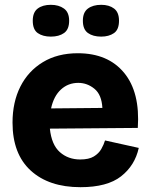

<svg xmlns="http://www.w3.org/2000/svg" viewBox="-20 -763 628 797"><path d="M314 14Q183 14 107.5 -55Q32 -124 32 -254Q32 -339 64.5 -403.5Q97 -468 158 -505Q219 -542 303 -542Q428 -542 495 -461Q562 -380 552 -232L187 -229Q194 -162 228.5 -131.5Q263 -101 313 -101Q349 -101 369.5 -113.5Q390 -126 400.5 -144.5Q411 -163 416 -180L556 -149Q540 -76 482.5 -31Q425 14 314 14ZM305 -419Q263 -419 233 -391.5Q203 -364 192 -313L405 -315Q402 -370 372 -394.5Q342 -419 305 -419ZM400 -611Q366 -611 345 -626Q324 -641 324 -677Q324 -712 345 -727.5Q366 -743 400 -743Q433 -743 453.5 -727.5Q474 -712 474 -677Q474 -640 453 -625.5Q432 -611 400 -611ZM191 -611Q158 -611 137 -625.5Q116 -640 116 -677Q116 -712 136.5 -727.5Q157 -743 191 -743Q224 -743 245.5 -727.5Q267 -712 267 -677Q267 -641 246 -626Q225 -611 191 -611Z"/></svg>

Font: Bricolage Grotesque 12pt ExtraBold
Style: Regular
Weight: 800
Designer: Mathieu Triay
Foundry: Atelier Triay
Version: Version 1.001; ttfautohint (v1.8.4.7-5d5b);gftools[0.9.33.de